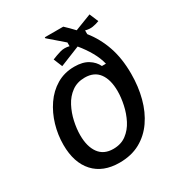

<svg xmlns="http://www.w3.org/2000/svg" viewBox="-164 -774 827 893"><g transform="rotate(-30 250.0 -327.5)"><path d="M219.2 12.5Q130.8 12.5 82.1 -40.8Q33.3 -94.2 33.3 -190Q33.3 -243.3 48.3 -294.6Q63.3 -345.8 92.1 -387.9Q120.8 -430 162.9 -455Q205 -480 258.3 -480Q303.3 -480 331.2 -462.5Q359.2 -445 371.7 -418.3H393.3Q385 -452.5 365.8 -486.2Q346.7 -520 319.2 -553.3L211.7 -510L192.5 -556.7Q214.2 -565.8 237.9 -572.9Q261.7 -580 287.5 -573.3V-593.3Q266.7 -610.8 247.5 -627.9Q228.3 -645 208.3 -661.7V-666.7H307.5Q319.2 -655.8 330.8 -644.2Q342.5 -632.5 353.3 -620.8L441.7 -655L461.7 -607.5Q444.2 -600.8 426.2 -597.9Q408.3 -595 386.7 -600.8V-580.8Q427.5 -530 449.6 -465.8Q471.7 -401.7 471.7 -319.2Q471.7 -250.8 455.8 -190.8Q440 -130.8 408.3 -85Q376.7 -39.2 329.6 -13.3Q282.5 12.5 219.2 12.5ZM225.8 -57.5Q267.5 -57.5 296.2 -79.2Q325 -100.8 342.5 -135Q360 -169.2 368.3 -207.9Q376.7 -246.7 376.7 -280.8Q376.7 -342.5 351.2 -377.1Q325.8 -411.7 275 -411.7Q234.2 -411.7 205 -390.4Q175.8 -369.2 157.9 -335Q140 -300.8 131.7 -262.5Q123.3 -224.2 123.3 -190Q123.3 -128.3 149.2 -92.9Q175 -57.5 225.8 -57.5Z"/></g></svg>

Font: Familjen Grotesk
Style: Italic
Weight: 400
Italic angle: -9.46201°
Designer: Anders Wikstroem, Jonas Baeckman, Matilda Gysing, Kristian Moeller
Foundry: Familjen STHLM AB
Version: Version 2.000